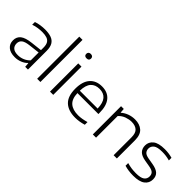

<svg xmlns="http://www.w3.org/2000/svg" viewBox="90 -1701 2604 2604"><g transform="rotate(45 1392.0 -399.0)"><path d="M239.5 8.5Q154 8.5 107.8 -30.8Q61.5 -70 61.5 -137Q61.5 -205 109.8 -243Q158 -281 268 -293L424.5 -311V-359.5Q424.5 -414.5 406 -444.5Q387.5 -474.5 351.2 -486.2Q315 -498 262 -498Q227 -498 183.5 -492Q140 -486 96.5 -470.5V-522.5Q134 -536 179.5 -542.8Q225 -549.5 267 -549.5Q337.5 -549.5 386.5 -532Q435.5 -514.5 460.8 -472.5Q486 -430.5 486 -357.5V0H433L428 -64H423.5Q393 -31.5 343.8 -11.5Q294.5 8.5 239.5 8.5ZM126 -141.5Q126 -94.5 156 -67.5Q186 -40.5 250.5 -40.5Q298.5 -40.5 343.5 -59Q388.5 -77.5 424.5 -115V-266L270.5 -248Q191.5 -239 158.8 -213.2Q126 -187.5 126 -141.5Z M662.5 0V-808H724.5V0Z M909 0V-541.5H971V0ZM940 -669Q894 -669 894 -710.5Q894 -730.5 906.2 -741.8Q918.5 -753 940 -753Q961.5 -753 973.8 -741.8Q986 -730.5 986 -710.5Q986 -669 940 -669Z M1398.5 9.5Q1266 9.5 1194.2 -58.2Q1122.5 -126 1122.5 -270.5Q1122.5 -408.5 1185.5 -479Q1248.5 -549.5 1359 -549.5Q1469 -549.5 1528.5 -478.5Q1588 -407.5 1588 -269.5V-249H1186Q1189.5 -139.5 1245.5 -90.8Q1301.5 -42 1405.5 -42Q1442 -42 1480.5 -48.8Q1519 -55.5 1560.5 -67.5V-16Q1476 9.5 1398.5 9.5ZM1358.5 -502Q1277.5 -502 1233 -452Q1188.5 -402 1186 -294.5H1528Q1525 -401.5 1482 -451.8Q1439 -502 1358.5 -502Z M1730 0V-541.5H1782.5L1787 -477H1791.5Q1832.5 -512.5 1884.2 -531Q1936 -549.5 1992 -549.5Q2081.5 -549.5 2136.2 -502Q2191 -454.5 2191 -343.5V0H2129V-342.5Q2129 -426 2089.8 -460Q2050.5 -494 1982 -494Q1936 -494 1884 -476Q1832 -458 1792 -415V0Z M2513 9.5Q2466.5 9.5 2425 4Q2383.5 -1.5 2344 -13.5V-64.5Q2391 -51 2431.5 -45.8Q2472 -40.5 2515 -40.5Q2604 -40.5 2641 -67.2Q2678 -94 2678 -141.5Q2678 -180.5 2656 -202.5Q2634 -224.5 2574 -235L2486 -250Q2405 -264 2370.5 -300.8Q2336 -337.5 2336 -395.5Q2336 -462 2389.5 -505.8Q2443 -549.5 2563.5 -549.5Q2640 -549.5 2708.5 -530V-479.5Q2669.5 -490.5 2635.2 -495Q2601 -499.5 2564 -499.5Q2470 -499.5 2434 -470.5Q2398 -441.5 2398 -397.5Q2398 -364 2418 -339Q2438 -314 2497.5 -303.5L2585.5 -288.5Q2666 -275 2702.8 -241.2Q2739.5 -207.5 2739.5 -146Q2739.5 -75 2684.2 -32.8Q2629 9.5 2513 9.5Z"/></g></svg>

Font: Encode Sans Exp Lt
Style: Regular
Weight: 300
Width: 7
Designer: Multiple Designers
Foundry: Impallari Type
Version: Version 3.002; ttfautohint (v1.8.3) -l 8 -r 50 -G 200 -x 14 